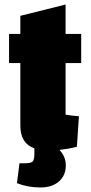

<svg xmlns="http://www.w3.org/2000/svg" viewBox="-20 -650 404 849"><path d="M270 -371V-143Q299 -138 329 -136L320 -1Q285 8 243 13Q271 43 271 81Q271 126 240.5 152.5Q210 179 159 179Q103 179 55 160L66 72H89Q116 72 124 64.5Q132 57 132 30V6Q70 -16 70 -94V-371H20V-500H70V-580L270 -630V-500H339V-371Z"/></svg>

Font: Changa Black
Style: Regular
Weight: 900
Designer: Eduardo Rodriguez Tunni
Foundry: Eduardo Rodriguez Tunni
Version: Version 2.001; ttfautohint (v1.5.10-5e6f)